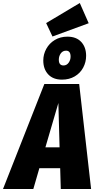

<svg xmlns="http://www.w3.org/2000/svg" viewBox="-79 -1253 641 1273"><path d="M324 0 320 -138H182L142 0H-59L215 -696H446L525 0ZM222 -276H316L308 -570ZM492 -883Q492 -841 472.5 -804.5Q453 -768 416.5 -746.5Q380 -725 332 -725Q273 -725 240.5 -760Q208 -795 208 -852Q208 -893 228 -929.5Q248 -966 284.5 -988Q321 -1010 368 -1010Q427 -1010 459.5 -975Q492 -940 492 -883ZM311 -857Q311 -819 342 -819Q363 -819 376 -837Q389 -855 389 -878Q389 -917 359 -917Q337 -917 324 -899Q311 -881 311 -857ZM450 -1233 509 -1099 269 -1011 227 -1100Z"/></svg>

Font: Fira Sans Condensed Black
Style: Italic
Weight: 900
Width: 3
Italic angle: -8°
Designer: Carrois Corporate & Edenspiekermann AG
Foundry: Carrois Corporate GbR & Edenspiekermann AG
Version: Version 4.203